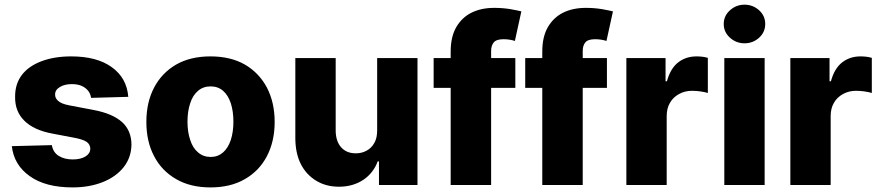

<svg xmlns="http://www.w3.org/2000/svg" viewBox="-20 -795 3782 825"><path d="M531.2 -378.9 371.6 -374.5Q368.2 -393.6 358.4 -405.3Q347.7 -418.5 330.1 -426.3Q312.5 -433.6 289.1 -433.6Q257.8 -433.6 237.8 -421.4Q216.3 -408.7 216.8 -388.7Q216.3 -373.5 230 -361.3Q244.1 -348.6 277.8 -342.3L382.8 -322.3Q463.4 -307.1 504.4 -270.5Q543.9 -234.9 544.9 -174.8Q544.4 -119.1 511.7 -77.1Q478.5 -35.2 421.9 -12.7Q364.3 10.3 292 10.3Q175.3 10.3 107.9 -38.1Q40 -85.9 30.8 -167L202.6 -171.4Q208.5 -140.1 231.9 -125.5Q256.3 -109.9 292.5 -109.9Q326.2 -109.9 347.2 -122.6Q367.2 -134.8 368.2 -155.8Q367.2 -175.3 352.1 -185.5Q336.9 -195.8 301.8 -202.6L206.5 -220.7Q125.5 -235.4 84.5 -276.4Q43.9 -316.4 44.9 -378.9Q44.4 -433.6 73.7 -472.7Q102.5 -510.7 157.7 -531.7Q213.4 -552.7 285.6 -552.7Q396.5 -552.7 460.4 -506.3Q524.9 -460 531.2 -378.9Z M884.3 10.3Q797.9 10.3 736.8 -25.4Q674.8 -61 642.1 -124Q608.9 -187 608.9 -271Q608.9 -355.5 642.1 -418.5Q674.8 -481.4 736.8 -517.6Q798.3 -552.7 884.3 -552.7Q970.7 -552.7 1032.2 -517.6Q1093.3 -481.9 1127 -418.5Q1160.2 -354.5 1160.2 -271Q1160.2 -188 1127 -124Q1093.3 -60.1 1032.2 -25.4Q971.2 10.3 884.3 10.3ZM885.3 -120.6Q916 -120.6 938.5 -140.1Q960 -158.7 971.7 -193.4Q982.9 -228.5 982.9 -272Q982.9 -316.4 971.7 -351.6Q960 -386.2 938.5 -404.8Q916.5 -423.8 885.3 -423.8Q853 -423.8 831.1 -404.8Q808.1 -385.7 797.4 -351.6Q785.6 -317.4 785.6 -272Q785.6 -227.5 797.4 -193.4Q808.1 -159.2 831.1 -140.1Q853.5 -120.6 885.3 -120.6Z M1600.6 -235.4V-545.4H1773.9V0H1608.4V-101.6H1603Q1584.5 -51.8 1541.5 -22.5Q1496.6 7.3 1436.5 7.3Q1380.4 7.3 1338.4 -18.6Q1295.4 -44.9 1272.5 -90.3Q1250 -134.8 1249 -197.8V-545.4H1422.4V-231.9Q1423.3 -187.5 1445.8 -162.1Q1468.8 -136.2 1508.8 -136.2Q1535.2 -136.2 1555.7 -147.9Q1576.7 -159.2 1588.9 -181.6Q1600.6 -202.1 1600.6 -235.4Z M1843.3 -545.4H2194.3V-417.5H1843.3ZM2090.3 0H1916.5V-573.2Q1916.5 -636.7 1940.4 -678.2Q1964.8 -720.2 2006.3 -740.7Q2047.9 -761.2 2104 -761.2Q2138.7 -761.2 2172.4 -755.9Q2210 -749 2220.2 -746.1L2192.4 -619.1Q2181.6 -622.6 2169.4 -624.5Q2157.2 -626.5 2143.6 -626.5Q2112.8 -626.5 2101.6 -612.8Q2090.3 -599.1 2090.3 -576.2Z M2236.8 -545.4H2587.9V-417.5H2236.8ZM2483.9 0H2310.1V-573.2Q2310.1 -636.7 2334 -678.2Q2358.4 -720.2 2399.9 -740.7Q2441.4 -761.2 2497.6 -761.2Q2532.2 -761.2 2565.9 -755.9Q2603.5 -749 2613.8 -746.1L2585.9 -619.1Q2575.2 -622.6 2563 -624.5Q2550.8 -626.5 2537.1 -626.5Q2506.3 -626.5 2495.1 -612.8Q2483.9 -599.1 2483.9 -576.2Z M2844.7 0H2671.4V-545.4H2839.8V-445.8H2845.7Q2860.8 -501 2894 -526.9Q2927.2 -552.7 2972.7 -552.7Q2985.4 -552.7 2997.6 -551.3Q3007.8 -550.3 3021.5 -546.4V-395.5Q3011.2 -398.9 2989.3 -402.3Q2972.2 -404.8 2953.1 -404.8Q2922.9 -404.8 2897.9 -391.1Q2872.1 -377 2858.9 -353.5Q2844.7 -330.1 2844.7 -296.4Z M3265.6 0H3092.3V-545.4H3265.6ZM3116.2 -633.3Q3089.8 -657.2 3089.8 -691.9Q3089.8 -726.6 3116.2 -750.5Q3143.1 -774.9 3179.2 -774.9Q3215.3 -774.9 3242.2 -750.5Q3268.1 -726.6 3268.1 -691.9Q3268.1 -657.2 3242.2 -633.3Q3215.3 -608.9 3179.2 -608.9Q3143.1 -608.9 3116.2 -633.3Z M3549.3 0H3376V-545.4H3544.4V-445.8H3550.3Q3565.4 -501 3598.6 -526.9Q3631.8 -552.7 3677.2 -552.7Q3689.9 -552.7 3702.1 -551.3Q3712.4 -550.3 3726.1 -546.4V-395.5Q3715.8 -398.9 3693.8 -402.3Q3676.8 -404.8 3657.7 -404.8Q3627.4 -404.8 3602.5 -391.1Q3576.7 -377 3563.5 -353.5Q3549.3 -330.1 3549.3 -296.4Z"/></svg>

Font: My Font
Style: Regular
Weight: 500
Designer: Rasmus Andersson
Foundry: rsms
Version: Version 0.001